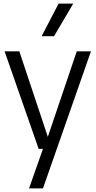

<svg xmlns="http://www.w3.org/2000/svg" viewBox="-20 -828 532 1068"><path d="M195 0 5.5 -542.5H87.5L246 -67L407 -542.5H486L219 220H141.5L219 0ZM211.5 -626.5 306 -808H387.5L280.5 -626.5Z"/></svg>

Font: Encode Sans SemiCondensed SemiCondensed
Style: Regular
Weight: 400
Width: 4
Designer: Multiple Designers
Foundry: Impallari Type
Version: Version 3.000; ttfautohint (v1.8.3) -l 8 -r 50 -G 200 -x 14 